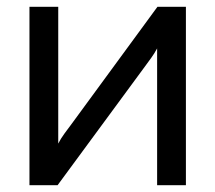

<svg xmlns="http://www.w3.org/2000/svg" viewBox="-20 -547 636 567"><path d="M67 0V-527H152V-123Q159 -137 171 -153.5Q183 -170 190 -179L445 -527H529V0H444V-404Q436 -389 426.5 -376Q417 -363 409 -352L150 0Z"/></svg>

Font: Onest
Style: Regular
Weight: 400
Designer: Dmitri Voloshin, Andrey Kudryavtsev
Foundry: Dmitri Voloshin, Andrey Kudryavtsev
Version: Version 1.000;gftools[0.9.33]